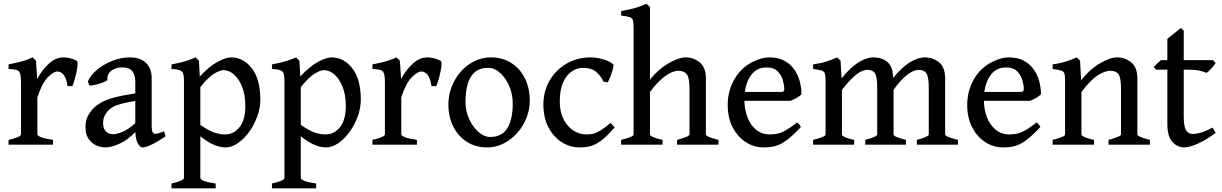

<svg xmlns="http://www.w3.org/2000/svg" viewBox="-20 -777 6561 1031"><path d="M393.1 -449.7Q397.5 -446.8 396.7 -430.7Q396 -414.6 391.4 -392.3Q386.7 -370.1 380.6 -348.9Q374.5 -327.6 368.7 -314.5H342.8Q337.4 -354 323 -373.5Q308.6 -393.1 288.6 -393.1Q267.6 -393.1 236.8 -362.1Q206.1 -331.1 180.7 -254.4V-55.7Q180.7 -48.3 199.7 -40.5Q218.8 -32.7 264.6 -25.9V0H25.9V-25.9Q92.8 -41 92.8 -55.7V-331.5Q92.8 -363.8 89.4 -376.5Q85.9 -389.2 81.5 -393.6Q75.2 -399.9 64 -402.6Q52.7 -405.3 25.9 -406.7V-431.2Q64.5 -438.5 95 -446.8Q125.5 -455.1 155.3 -468.8L173.3 -450.7L179.7 -353Q206.1 -401.9 242.4 -435.3Q278.8 -468.8 320.8 -468.8Q337.4 -468.8 356.4 -464.4Q375.5 -460 393.1 -449.7Z M869.1 -44.9Q827.6 -16.6 795.2 -1Q762.7 14.6 747.6 14.6Q729.5 14.6 718 -11Q706.5 -36.6 706.5 -80.1V-340.3Q706.5 -372.6 690.7 -394.3Q674.8 -416 630.9 -415Q602.1 -414.6 578.1 -397Q554.2 -379.4 557.1 -350.1Q557.6 -345.2 545.2 -339.4Q532.7 -333.5 514.9 -328.1Q497.1 -322.8 481.2 -319.8Q465.3 -316.9 459.5 -318.4L451.7 -339.8Q466.8 -374.5 502.7 -403.8Q538.6 -433.1 584.7 -450.9Q630.9 -468.8 676.8 -468.8Q734.4 -468.8 764.4 -438.7Q794.4 -408.7 794.4 -358.9V-96.7Q794.4 -58.6 814 -58.6Q820.8 -58.6 831.1 -61.3Q841.3 -64 860.8 -71.8ZM711.4 -235.8Q660.2 -227.5 631.3 -219.7Q602.5 -211.9 587.4 -203.1Q572.3 -194.3 562 -184.1Q549.3 -170.9 541.5 -154.8Q533.7 -138.7 533.7 -116.7Q533.7 -92.3 542.7 -79.1Q551.8 -65.9 563.7 -61Q575.7 -56.2 584 -56.2Q610.4 -56.2 641.6 -70.6Q672.9 -85 711.4 -119.1L715.3 -76.7Q669.4 -27.3 624 -6.3Q578.6 14.6 545.4 14.6Q520.5 14.6 496.1 3.4Q471.7 -7.8 455.3 -31.7Q439 -55.7 439 -93.3Q439 -129.4 451.7 -153.6Q464.4 -177.7 482.4 -195.8Q498 -211.9 521.5 -225.8Q544.9 -239.7 589.1 -252.2Q633.3 -264.6 711.4 -276.4Z M1190.4 14.6Q1129.9 14.6 1055.7 -45.4V178.2Q1055.7 186 1074 193.8Q1092.3 201.7 1138.2 208.5V234.4H900.9V208.5Q933.1 200.7 950.4 193.6Q967.8 186.5 967.8 178.2V-343.8Q967.8 -368.2 963.9 -381.1Q960 -394 945.8 -399.7Q931.6 -405.3 900.9 -406.7V-431.2Q941.9 -438.5 970.2 -446.8Q998.5 -455.1 1030.3 -468.8L1048.3 -450.7L1052.7 -366.2Q1103.5 -420.9 1148.2 -444.8Q1192.9 -468.8 1220.7 -468.8Q1287.1 -468.8 1332.5 -409.9Q1377.9 -351.1 1377.9 -241.7Q1377.9 -197.3 1361.6 -152.1Q1345.2 -106.9 1317.9 -69.1Q1290.5 -31.2 1257.3 -8.3Q1224.1 14.6 1190.4 14.6ZM1179.2 -400.4Q1161.6 -400.4 1130.1 -381.6Q1098.6 -362.8 1055.7 -309.1V-106.4Q1102.1 -74.2 1132.3 -64.7Q1162.6 -55.2 1188 -55.2Q1235.4 -55.2 1266.4 -94.2Q1297.4 -133.3 1297.4 -208Q1297.4 -266.6 1280.5 -309.8Q1263.7 -353 1236.6 -376.7Q1209.5 -400.4 1179.2 -400.4Z M1730 14.6Q1669.4 14.6 1595.2 -45.4V178.2Q1595.2 186 1613.5 193.8Q1631.8 201.7 1677.7 208.5V234.4H1440.4V208.5Q1472.7 200.7 1490 193.6Q1507.3 186.5 1507.3 178.2V-343.8Q1507.3 -368.2 1503.4 -381.1Q1499.5 -394 1485.4 -399.7Q1471.2 -405.3 1440.4 -406.7V-431.2Q1481.4 -438.5 1509.8 -446.8Q1538.1 -455.1 1569.8 -468.8L1587.9 -450.7L1592.3 -366.2Q1643.1 -420.9 1687.7 -444.8Q1732.4 -468.8 1760.3 -468.8Q1826.7 -468.8 1872.1 -409.9Q1917.5 -351.1 1917.5 -241.7Q1917.5 -197.3 1901.1 -152.1Q1884.8 -106.9 1857.4 -69.1Q1830.1 -31.2 1796.9 -8.3Q1763.7 14.6 1730 14.6ZM1718.8 -400.4Q1701.2 -400.4 1669.7 -381.6Q1638.2 -362.8 1595.2 -309.1V-106.4Q1641.6 -74.2 1671.9 -64.7Q1702.1 -55.2 1727.5 -55.2Q1774.9 -55.2 1805.9 -94.2Q1836.9 -133.3 1836.9 -208Q1836.9 -266.6 1820.1 -309.8Q1803.2 -353 1776.1 -376.7Q1749 -400.4 1718.8 -400.4Z M2347.2 -449.7Q2351.6 -446.8 2350.8 -430.7Q2350.1 -414.6 2345.5 -392.3Q2340.8 -370.1 2334.7 -348.9Q2328.6 -327.6 2322.8 -314.5H2296.9Q2291.5 -354 2277.1 -373.5Q2262.7 -393.1 2242.7 -393.1Q2221.7 -393.1 2190.9 -362.1Q2160.2 -331.1 2134.8 -254.4V-55.7Q2134.8 -48.3 2153.8 -40.5Q2172.9 -32.7 2218.8 -25.9V0H1980V-25.9Q2046.9 -41 2046.9 -55.7V-331.5Q2046.9 -363.8 2043.5 -376.5Q2040 -389.2 2035.6 -393.6Q2029.3 -399.9 2018.1 -402.6Q2006.8 -405.3 1980 -406.7V-431.2Q2018.6 -438.5 2049.1 -446.8Q2079.6 -455.1 2109.4 -468.8L2127.4 -450.7L2133.8 -353Q2160.2 -401.9 2196.5 -435.3Q2232.9 -468.8 2274.9 -468.8Q2291.5 -468.8 2310.5 -464.4Q2329.6 -460 2347.2 -449.7Z M2824.7 -236.8Q2824.7 -188 2806.6 -143.1Q2788.6 -98.1 2756.8 -62.5Q2725.1 -26.9 2683.8 -6.1Q2642.6 14.6 2597.2 14.6Q2533.7 14.6 2486.6 -15.6Q2439.5 -45.9 2413.6 -98.1Q2387.7 -150.4 2387.7 -216.8Q2387.7 -265.1 2405 -310.3Q2422.4 -355.5 2453.6 -391.4Q2484.9 -427.2 2526.4 -448Q2567.9 -468.8 2616.2 -468.8Q2679.2 -468.8 2726.1 -438.5Q2772.9 -408.2 2798.8 -356Q2824.7 -303.7 2824.7 -236.8ZM2733.4 -219.7Q2733.4 -271.5 2714.4 -315.2Q2695.3 -358.9 2665.3 -385.7Q2635.3 -412.6 2602.1 -412.6Q2555.2 -412.6 2528.6 -388.7Q2502 -364.7 2490.7 -323.5Q2479.5 -282.2 2479.5 -231Q2479.5 -179.7 2499.8 -136.5Q2520 -93.3 2550.3 -67.4Q2580.6 -41.5 2610.8 -41.5Q2676.3 -41.5 2704.8 -89.4Q2733.4 -137.2 2733.4 -219.7Z M3280.3 -92.8Q3237.8 -43.5 3206.5 -20.8Q3175.3 2 3148.4 8.3Q3121.6 14.6 3090.8 14.6Q3041.5 14.6 2997.3 -12.9Q2953.1 -40.5 2925.5 -92.5Q2897.9 -144.5 2897.9 -216.8Q2897.9 -287.1 2931.2 -344.2Q2964.4 -401.4 3022 -435.1Q3079.6 -468.8 3151.9 -468.8Q3184.1 -468.8 3220.7 -458Q3257.3 -447.3 3273.9 -430.2Q3275.4 -422.4 3270 -402.6Q3264.6 -382.8 3256.6 -363Q3248.5 -343.3 3242.7 -334.5L3219.7 -339.4Q3209 -366.7 3182.9 -389.6Q3156.7 -412.6 3110.4 -412.6Q3078.1 -412.6 3049.6 -393.1Q3021 -373.5 3003.4 -333.5Q2985.8 -293.5 2985.8 -231.9Q2985.8 -177.7 3005.6 -137.9Q3025.4 -98.1 3058.1 -76.7Q3090.8 -55.2 3128.4 -55.2Q3147 -55.2 3163.1 -58.3Q3179.2 -61.5 3201.2 -74.5Q3223.1 -87.4 3258.8 -116.7Z M3615.7 0V-25.9Q3682.6 -43.5 3682.6 -55.7V-299.3Q3682.6 -358.9 3668.2 -377.9Q3653.8 -397 3622.6 -397Q3590.8 -397 3551 -367.9Q3511.2 -338.9 3470.2 -282.7V-55.7Q3470.2 -48.3 3488 -40.5Q3505.9 -32.7 3537.6 -25.9V0H3315.4V-25.9Q3347.7 -34.2 3365 -41Q3382.3 -47.9 3382.3 -55.7V-628.9Q3382.3 -656.2 3378.7 -668.5Q3375 -680.7 3360.8 -685.3Q3346.7 -689.9 3315.4 -693.4V-717.8Q3361.3 -725.6 3390.9 -734.1Q3420.4 -742.7 3451.2 -756.8L3470.2 -739.3V-350.1Q3517.1 -406.7 3570.8 -437.7Q3624.5 -468.8 3662.6 -468.8Q3704.6 -468.8 3737.5 -441.9Q3770.5 -415 3770.5 -356V-55.7Q3770.5 -49.3 3784.9 -42.5Q3799.3 -35.6 3837.9 -25.9V0Z M4283.7 -271Q4274.9 -260.7 4257.8 -251.2Q4240.7 -241.7 4225.1 -235.8H3939.9L3940.9 -283.2H4172.9Q4184.1 -283.2 4187.7 -286.9Q4191.4 -290.5 4191.4 -300.8Q4191.4 -318.8 4183.8 -345.9Q4176.3 -373 4155.8 -394Q4135.3 -415 4095.7 -415Q4039.1 -415 4008.1 -366.2Q3977.1 -317.4 3977.1 -241.7Q3977.1 -190.9 3993.2 -148.4Q4009.3 -106 4040 -80.6Q4070.8 -55.2 4114.3 -55.2Q4134.8 -55.2 4154.1 -59.1Q4173.3 -63 4198.2 -76.7Q4223.1 -90.3 4260.3 -119.1Q4266.6 -115.7 4272.7 -107.4Q4278.8 -99.1 4280.8 -95.2Q4236.8 -48.3 4205.1 -24.7Q4173.3 -1 4144.5 6.8Q4115.7 14.6 4080.6 14.6Q4028.8 14.6 3984.9 -13.7Q3940.9 -42 3914.3 -93.3Q3887.7 -144.5 3887.7 -213.4Q3887.7 -279.3 3915.3 -335.9Q3942.9 -392.6 3993.2 -427.7Q4016.1 -443.8 4048.6 -456.3Q4081.1 -468.8 4110.8 -468.8Q4158.7 -468.8 4191.7 -450.9Q4224.6 -433.1 4245.1 -403.8Q4265.6 -374.5 4274.7 -339.6Q4283.7 -304.7 4283.7 -271Z M4903.3 0V-25.9Q4938.5 -35.2 4952.9 -42.2Q4967.3 -49.3 4967.3 -55.7V-304.2Q4967.3 -364.3 4954.6 -383.1Q4941.9 -401.9 4913.6 -401.9Q4884.8 -401.9 4849.1 -373.5Q4813.5 -345.2 4778.3 -294.4V-55.7Q4778.3 -49.3 4792.2 -42.5Q4806.2 -35.6 4844.7 -25.9V0H4626V-25.9Q4661.1 -35.2 4675.8 -42.2Q4690.4 -49.3 4690.4 -55.7V-304.2Q4690.4 -364.3 4678.5 -383.1Q4666.5 -401.9 4637.7 -401.9Q4608.4 -401.9 4574.5 -373.8Q4540.5 -345.7 4501 -294.4V-55.7Q4501 -39.6 4566.9 -25.9V0H4346.2V-25.9Q4378.4 -34.2 4395.8 -41Q4413.1 -47.9 4413.1 -55.7V-343.8Q4413.1 -369.6 4409.4 -381.6Q4405.8 -393.6 4391.6 -398.2Q4377.4 -402.8 4346.2 -406.7V-431.2Q4387.7 -437 4417 -446.5Q4446.3 -456.1 4475.6 -468.8L4493.7 -450.7L4499 -356Q4546.4 -415 4589.8 -441.9Q4633.3 -468.8 4668.5 -468.8Q4714.8 -468.8 4744.1 -445.1Q4773.4 -421.4 4775.4 -367.7L4775.9 -358.4Q4821.3 -415 4865 -441.9Q4908.7 -468.8 4944.3 -468.8Q4990.7 -468.8 5022.9 -441.9Q5055.2 -415 5055.2 -356V-55.7Q5055.2 -49.3 5070.3 -42.5Q5085.4 -35.6 5124 -25.9V0Z M5569.8 -271Q5561 -260.7 5543.9 -251.2Q5526.9 -241.7 5511.2 -235.8H5226.1L5227.1 -283.2H5459Q5470.2 -283.2 5473.9 -286.9Q5477.5 -290.5 5477.5 -300.8Q5477.5 -318.8 5470 -345.9Q5462.4 -373 5441.9 -394Q5421.4 -415 5381.8 -415Q5325.2 -415 5294.2 -366.2Q5263.2 -317.4 5263.2 -241.7Q5263.2 -190.9 5279.3 -148.4Q5295.4 -106 5326.2 -80.6Q5356.9 -55.2 5400.4 -55.2Q5420.9 -55.2 5440.2 -59.1Q5459.5 -63 5484.4 -76.7Q5509.3 -90.3 5546.4 -119.1Q5552.7 -115.7 5558.8 -107.4Q5564.9 -99.1 5566.9 -95.2Q5522.9 -48.3 5491.2 -24.7Q5459.5 -1 5430.7 6.8Q5401.9 14.6 5366.7 14.6Q5314.9 14.6 5271 -13.7Q5227.1 -42 5200.4 -93.3Q5173.8 -144.5 5173.8 -213.4Q5173.8 -279.3 5201.4 -335.9Q5229 -392.6 5279.3 -427.7Q5302.2 -443.8 5334.7 -456.3Q5367.2 -468.8 5397 -468.8Q5444.8 -468.8 5477.8 -450.9Q5510.7 -433.1 5531.2 -403.8Q5551.8 -374.5 5560.8 -339.6Q5569.8 -304.7 5569.8 -271Z M5932.6 0V-25.9Q5999.5 -43.5 5999.5 -55.7V-301.8Q5999.5 -359.4 5986.3 -378.2Q5973.1 -397 5940.9 -397Q5913.1 -397 5873.8 -371.8Q5834.5 -346.7 5787.1 -282.7V-55.7Q5787.1 -48.3 5804.9 -40.5Q5822.8 -32.7 5854.5 -25.9V0H5632.3V-25.9Q5664.6 -34.2 5681.9 -41Q5699.2 -47.9 5699.2 -55.7V-343.8Q5699.2 -369.1 5696 -381.1Q5692.9 -393.1 5678.7 -397.9Q5664.6 -402.8 5632.3 -406.7V-431.2Q5669.4 -436 5700.4 -445.6Q5731.4 -455.1 5761.7 -468.8L5779.8 -450.7L5785.2 -346.2Q5832.5 -405.8 5887 -437.3Q5941.4 -468.8 5979.5 -468.8Q6021.5 -468.8 6054.4 -441.9Q6087.4 -415 6087.4 -356V-55.7Q6087.4 -49.3 6101.8 -42.5Q6116.2 -35.6 6154.8 -25.9V0Z M6507.8 -63.5Q6454.6 -23.9 6409.9 -4.6Q6365.2 14.6 6339.4 14.6Q6303.2 14.6 6275.9 -14.4Q6248.5 -43.5 6248.5 -111.8V-402.8H6187L6175.3 -418L6213.4 -454.1H6248.5V-568.4L6320.3 -626.5L6336.4 -612.8V-454.1H6492.7L6507.8 -439Q6498.5 -424.3 6483.4 -407.7Q6468.3 -391.1 6458.5 -385.7Q6446.8 -391.6 6423.1 -397.2Q6399.4 -402.8 6364.3 -402.8H6336.4V-154.8Q6336.4 -99.1 6348.1 -78.4Q6359.9 -57.6 6385.3 -57.6Q6402.8 -57.6 6427.5 -64.5Q6452.1 -71.3 6491.2 -91.8Z"/></svg>

Font: Gentium Book Plus
Style: Regular
Weight: 400
Designer: Victor Gaultney, Annie Olsen, Iska Routamaa, Becca Hirsbrunner
Foundry: SIL International
Version: Version 6.101